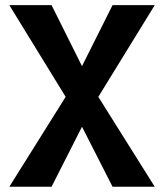

<svg xmlns="http://www.w3.org/2000/svg" viewBox="-20 -713 626 733"><path d="M409.7 0 255.9 -302.2 15.6 -693.4H176.8L336.9 -372.6L570.8 0ZM15.6 0 249 -372.6 409.7 -693.4H570.8L330.1 -302.2L176.8 0Z"/></svg>

Font: Cascadia Code PL
Style: Regular
Weight: 400
Monospace: yes
Designer: Aaron Bell
Foundry: Saja Typeworks
Version: Version 2102.003